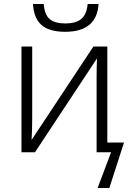

<svg xmlns="http://www.w3.org/2000/svg" viewBox="-20 -766 652 966"><path d="M308 -606Q228 -606 189 -640Q150 -674 146 -746H200Q204 -692 230 -670Q256 -648 310 -648Q360 -648 388 -670Q416 -692 421 -746H476Q467 -606 308 -606ZM471 180 539 0H466V-372Q466 -398 466.5 -424Q467 -450 468 -472L156 0H88V-532H142V-169Q142 -114 139 -62L450 -532H520V-49H604L530 180Z"/></svg>

Font: BC Sans Light
Style: Regular
Weight: 300
Designer: Monotype Design Team
Foundry: Monotype Imaging Inc.
Version: Version 2.000;GOOG;noto-source:20170915:90ef993387c0